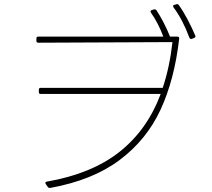

<svg xmlns="http://www.w3.org/2000/svg" viewBox="-20 -885 1040 944"><path d="M851 -865Q856 -865 859 -860Q881 -830 902.5 -789Q924 -748 940 -710Q941 -709 941 -706Q941 -701 934 -698L923 -694L919 -693Q915 -693 911 -700Q878 -789 833 -849L831 -854Q831 -860 837 -861L847 -864ZM171 -432V-444Q171 -453 180 -453H780Q814 -554 828 -678L168 -675Q159 -675 159 -684V-696Q159 -705 168 -705H783Q758 -772 722 -823Q720 -827 720 -829Q720 -834 726 -835L737 -839H740Q746 -839 749 -835Q787 -777 816 -705H852Q862 -705 861 -695Q838 -494 769.5 -346Q701 -198 568.5 -98.5Q436 1 227 39H225Q218 39 215 34L205 20L203 15Q203 9 210 8Q430 -30 567 -138Q704 -246 770 -423H180Q171 -423 171 -432Z"/></svg>

Font: LINE Seed JP_TTF Thin
Style: Regular
Weight: 250
Designer: LY Corporation & Fontrix & Fontworks
Version: Version 1.008